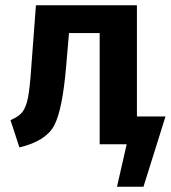

<svg xmlns="http://www.w3.org/2000/svg" viewBox="-20 -550 651 732"><path d="M502 -106H611L527 162H426L463 0H360V-424H243L232 -295Q218 -131 186.5 -71.5Q155 -12 54 12L20 -92Q53 -106 66.5 -124.5Q80 -143 87 -179Q94 -215 100 -304L117 -530H502Z"/></svg>

Font: Fira Sans SemiBold
Style: Regular
Weight: 600
Designer: bBox Type GmbH & Carrois Corporate GbR & Edenspiekermann AG
Foundry: bBox Type GmbH & Carrois Corporate GbR & Edenspiekermann AG
Version: Version 4.301;PS 004.301;hotconv 1.0.88;makeotf.lib2.5.64775